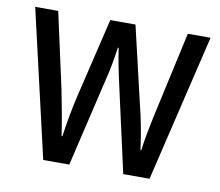

<svg xmlns="http://www.w3.org/2000/svg" viewBox="-65 -613 789 690"><g transform="rotate(10 329.5 -268.5)"><path d="M355 -318 426 0H522L650 -537H567L498 -224C487 -172 478 -124 475 -96H472C464 -158 452 -216 442 -255L376 -537H284L217 -256C203 -199 193 -139 187 -96H184C177 -147 165 -208 154 -264L94 -537H10L134 0H229L304 -318C315 -360 323 -407 328 -444H331C336 -409 345 -362 355 -318Z"/></g></svg>

Font: Noto Sans Gujarati UI Condensed
Style: Regular
Weight: 400
Width: 3
Designer: Jelle Bosma - Monotype Design Team, Universal Thirst
Foundry: Monotype Imaging Inc.
Version: Version 2.106